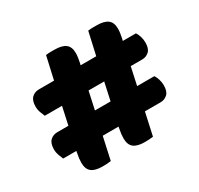

<svg xmlns="http://www.w3.org/2000/svg" viewBox="-134 -779 981 946"><g transform="rotate(-30 357.0 -306.5)"><path d="M484 -1Q470 1 458.5 1.5Q447 2 436 2Q394 2 374 -14Q354 -30 354 -66Q354 -89 360 -118L362 -129H272L244 -1Q230 1 218.5 1.5Q207 2 196 2Q154 2 134 -14Q114 -30 114 -66Q114 -89 120 -118L122 -129H47Q42 -140 36 -156.5Q30 -173 30 -190Q30 -225 46.5 -240.5Q63 -256 87 -256H150L172 -357H74Q69 -368 63 -384.5Q57 -401 57 -418Q57 -453 73.5 -468.5Q90 -484 114 -484H200L229 -613Q243 -615 255 -615Q267 -615 278 -615Q320 -615 340.5 -599.5Q361 -584 361 -548Q361 -537 359 -523Q357 -509 354 -495L351 -484H440L469 -613Q483 -615 495 -615Q507 -615 518 -615Q560 -615 580.5 -599.5Q601 -584 601 -548Q601 -537 599 -523Q597 -509 594 -495L591 -484H666Q673 -474 678.5 -457Q684 -440 684 -422Q684 -387 667.5 -372Q651 -357 628 -357H563L541 -256H639Q646 -246 651.5 -229Q657 -212 657 -194Q657 -159 640.5 -144Q624 -129 601 -129H512ZM301 -256H390L412 -357H323Z"/></g></svg>

Font: Baloo Tamma
Style: Regular
Weight: 400
Designer: Divya Kowshik and Ek Type
Foundry: Ek Type
Version: Version 1.443;PS 1.000;hotconv 16.6.51;makeotf.lib2.5.65220;